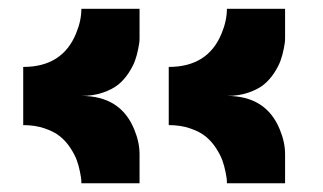

<svg xmlns="http://www.w3.org/2000/svg" viewBox="-20 -420 740 440"><path d="M33.2 -133.3V-266.6Q123 -266.6 154.3 -343.3Q166.5 -372.6 166.5 -399.9H299.8V-333.5Q299.8 -330.6 299.6 -325.9Q299.3 -321.3 296.6 -307.4Q293.9 -293.5 289.3 -280.8Q284.7 -268.1 274.7 -252.7Q264.6 -237.3 251.2 -226.3Q237.8 -215.3 215.8 -207.8Q193.8 -200.2 166.5 -200.2Q256.3 -200.2 287.6 -123.5Q299.8 -94.2 299.8 -66.9V0H166.5Q166.5 -2.9 166.3 -7.6Q166 -12.2 163.3 -26.1Q160.6 -40 156 -52.7Q151.4 -65.4 141.4 -80.8Q131.3 -96.2 117.9 -107.2Q104.5 -118.2 82.5 -125.7Q60.5 -133.3 33.2 -133.3ZM366.7 -133.3V-266.6Q456.5 -266.6 487.8 -343.3Q500 -372.6 500 -399.9H633.3V-333.5Q633.3 -330.6 633.1 -325.9Q632.8 -321.3 630.1 -307.4Q627.4 -293.5 622.8 -280.8Q618.2 -268.1 608.2 -252.7Q598.1 -237.3 584.7 -226.3Q571.3 -215.3 549.3 -207.8Q527.3 -200.2 500 -200.2Q589.8 -200.2 621.1 -123.5Q633.3 -94.2 633.3 -66.9V0H500Q500 -2.9 499.8 -7.6Q499.5 -12.2 496.8 -26.1Q494.1 -40 489.5 -52.7Q484.9 -65.4 474.9 -80.8Q464.8 -96.2 451.4 -107.2Q438 -118.2 416 -125.7Q394 -133.3 366.7 -133.3Z"/></svg>

Font: Malkor
Style: Bold
Weight: 700
Version: Version 1.3